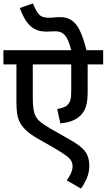

<svg xmlns="http://www.w3.org/2000/svg" viewBox="-20 -916 624 1124"><path d="M584 -622.1H486.3C473.6 -671.9 460.4 -710.9 446.3 -739.3C417 -797.9 379.4 -815.9 330.1 -815.9C306.2 -815.9 286.1 -812 266.1 -812C238.8 -812 219.2 -818.8 207 -833C194.8 -847.2 183.6 -868.2 172.9 -896L96.2 -869.1C136.2 -758.3 185.1 -731 252.9 -731C270.5 -731 286.1 -732.9 305.2 -732.9C328.1 -732.9 346.7 -725.1 360.8 -709C374 -693.8 386.2 -664.6 397 -622.1H0V-539.1H76.2V-317.9C76.2 -268.6 80.6 -236.3 90.8 -210.9C110.8 -165.5 147.9 -135.7 200.2 -105L296.9 -49.8C327.6 -31.7 350.6 -17.1 366.2 -5.9C397 17.1 404.8 33.7 404.8 59.1C404.8 86.9 386.7 117.2 371.1 140.1L454.1 188C464.8 173.8 475.6 154.8 486.8 130.9C497.6 106.4 502.9 81.1 502.9 54.2C502.9 20.5 494.6 -7.3 478.5 -29.3C462.4 -51.3 433.1 -73.7 391.1 -97.2L272 -165C227.5 -191.9 202.6 -209.5 189.5 -234.4C175.8 -259.3 171.9 -293.5 171.9 -352.1V-539.1H397V-386.2C397 -360.4 395.5 -341.8 392.1 -330.6C388.7 -319.3 383.3 -310.1 375 -301.8C363.3 -288.6 344.2 -283.7 314.9 -277.8L333 -193.8C390.1 -198.7 432.1 -216.3 458 -247.1C483.4 -276.4 493.2 -313 493.2 -380.9V-539.1H584Z"/></svg>

Font: Noto Reveo Sans
Style: Regular
Weight: 500
Designer: Monotype Design Team
Foundry: Monotype Imaging Inc.
Version: Version 2.007